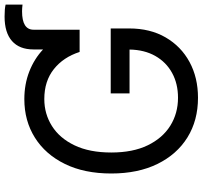

<svg xmlns="http://www.w3.org/2000/svg" viewBox="-43 -819 872 826"><g transform="rotate(-90 393.0 -406.0)"><path d="M385.3 9.8Q288.1 9.8 214.8 -35.6Q141.6 -81.1 100.6 -164.8Q59.6 -248.5 59.6 -363.3Q59.6 -479 100.6 -562.7Q141.6 -646.5 213.9 -691.9Q286.1 -737.3 379.4 -737.3Q443.4 -737.3 498 -716.1Q552.7 -694.8 593.3 -656.7V-697.8Q593.3 -758.3 629.4 -790.3Q665.5 -822.3 734.9 -822.3Q768.6 -822.3 786.1 -817.9V-745.1Q778.3 -746.1 771 -746.6Q763.7 -747.1 757.3 -747.1Q678.2 -747.1 678.2 -697.8V-499.5H582.5Q560.1 -569.3 508.5 -610.4Q457 -651.4 379.9 -651.4Q315.9 -651.4 263.7 -618.4Q211.4 -585.4 180.7 -521.2Q149.9 -457 149.9 -363.3Q149.9 -270.5 180.9 -206.5Q211.9 -142.6 265.1 -109.4Q318.4 -76.2 385.3 -76.2Q445.8 -76.2 492.2 -101.6Q538.6 -127 565.2 -173.8Q591.8 -220.7 592.8 -284.7H404.3V-365.7H683.6V-286.1Q683.6 -195.8 645 -129.4Q606.4 -63 539.3 -26.6Q472.2 9.8 385.3 9.8Z"/></g></svg>

Font: Inter
Style: Regular
Weight: 400
Designer: Rasmus Andersson
Foundry: rsms
Version: Version 4.001;git-9221beed3